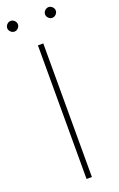

<svg xmlns="http://www.w3.org/2000/svg" viewBox="-198 -901 583 944"><g transform="rotate(-20 94.0 -429.0)"><path d="M-33 -830Q-33 -841 -24.5 -849.5Q-16 -858 -5 -858Q6 -858 14.5 -849.5Q23 -841 23 -830Q23 -819 14.5 -810.5Q6 -802 -5 -802Q-16 -802 -24.5 -810.5Q-33 -819 -33 -830ZM165 -830Q165 -841 173.5 -849.5Q182 -858 193 -858Q204 -858 212.5 -849.5Q221 -841 221 -830Q221 -819 212.5 -810.5Q204 -802 193 -802Q182 -802 173.5 -810.5Q165 -819 165 -830ZM80 -699H108V0H80Z"/></g></svg>

Font: Prompt Thin
Style: Regular
Weight: 250
Designer: Katatrad Team
Foundry: CadsonDemak
Version: Version 1.001